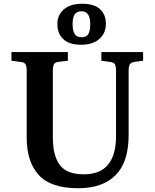

<svg xmlns="http://www.w3.org/2000/svg" viewBox="-20 -987 822 1021"><path d="M396 14Q251 14 186.5 -56Q122 -126 122 -255V-610Q122 -635 115.5 -645.5Q109 -656 88 -658L41 -664V-710H341V-664L291 -658Q273 -656 267 -645.5Q261 -635 261 -608V-257Q261 -158 298.5 -109Q336 -60 425 -60Q513 -60 555 -112Q597 -164 597 -261V-610Q597 -636 590.5 -646Q584 -656 563 -658L519 -664V-710H741V-664L696 -658Q677 -655 670.5 -645Q664 -635 664 -607V-268Q664 -125 594.5 -55.5Q525 14 396 14ZM411 -749Q348 -749 316.5 -779Q285 -809 285 -859Q285 -907 319.5 -937Q354 -967 417 -967Q480 -967 511.5 -938.5Q543 -910 543 -860Q543 -810 508 -779.5Q473 -749 411 -749ZM414 -789Q440 -789 450 -806.5Q460 -824 460 -859Q460 -927 413 -927Q387 -927 376.5 -909.5Q366 -892 366 -859Q366 -824 377 -806.5Q388 -789 414 -789Z"/></svg>

Font: Literata 36pt SemiBold
Style: Regular
Weight: 600
Designer: Latin by Veronika Burian and Jose Scaglione. Greek by Irene Vlachou. Cyrillic by Vera Evstafieva.
Foundry: TypeTogether
Version: Version 3.002